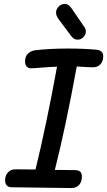

<svg xmlns="http://www.w3.org/2000/svg" viewBox="-20 -956 543 973"><path d="M503 -670Q503 -646 489 -630.5Q475 -615 451 -615L420 -616L369 -619Q312 -308 258 -95L358 -94Q378 -94 386.5 -86Q395 -78 395 -61Q395 -35 381 -19Q367 -3 341 -3L39 -7Q6 -8 6 -42Q6 -67 20.5 -82.5Q35 -98 57 -98L160 -97Q216 -327 269 -618Q231 -617 186 -613Q156 -610 137 -610Q123 -610 115 -619Q107 -628 107 -645Q107 -669 120.5 -683Q134 -697 156 -701Q228 -710 326 -710Q403 -710 470 -704Q503 -700 503 -670ZM341 -773 277 -859Q264 -878 264 -891Q264 -910 277.5 -923Q291 -936 308 -936Q319 -936 328 -929.5Q337 -923 346 -909L404 -824Q415 -810 415 -796Q415 -780 402.5 -767.5Q390 -755 373 -755Q364 -755 356.5 -759Q349 -763 341 -773Z"/></svg>

Font: Mali Medium
Style: Italic
Weight: 500
Italic angle: -10°
Version: Version 1.000; ttfautohint (v1.6)